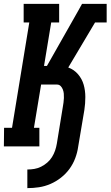

<svg xmlns="http://www.w3.org/2000/svg" viewBox="-23 -755 570 990"><path d="M118 215V119Q136 119 154 116Q172 113 189 104.5Q206 96 220.5 83.5Q235 71 245 55Q255 39 261 21.5Q267 4 270 -14L301 -204Q303 -215 304.5 -226.5Q306 -238 306.5 -249.5Q307 -261 306 -272Q305 -283 301 -293.5Q297 -304 289.5 -311.5Q282 -319 271 -319H189L152 -96H180V0H-3L-2 -96H39L128 -639H99V-735H282V-639H241L204 -415H219L380 -699L400 -735H527V-639H467L329 -407Q359 -396 379.5 -372Q400 -348 408.5 -318Q417 -288 417 -254.5Q417 -221 412 -188L380 2Q376 31 365 60.5Q354 90 335.5 115.5Q317 141 291.5 161Q266 181 237 193.5Q208 206 178 210.5Q148 215 118 215Z"/></svg>

Font: Iosevka Curly Slab
Style: Bold Italic
Weight: 700
Italic angle: -9°
Monospace: yes
Designer: Belleve Invis
Foundry: Belleve Invis
Version: Version 22.1.2; ttfautohint (v1.8.4)